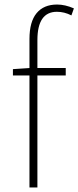

<svg xmlns="http://www.w3.org/2000/svg" viewBox="-20 -827 346 847"><path d="M232 -807Q267 -807 306 -790L295 -759Q264 -775 231 -775Q145 -775 145 -650V0H110V-655Q110 -731 141.5 -769Q173 -807 232 -807ZM37 -522 110 -527H270V-494H37Z"/></svg>

Font: Merged Yaku Han JP Thin
Style: Regular
Weight: 250
Designer: Ryoko NISHIZUKA 西塚涼子 (kana, bopomofo & ideographs); Paul D. Hunt (Latin, Greek & Cyrillic); Sandoll Communications 산돌커뮤니
Foundry: Adobe
Version: Version 2.004